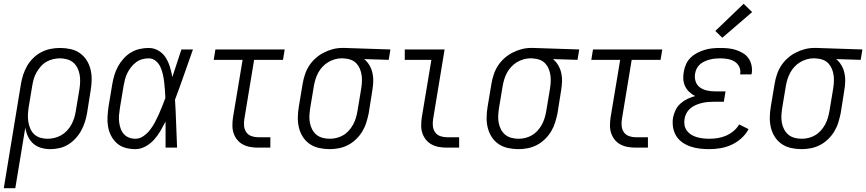

<svg xmlns="http://www.w3.org/2000/svg" viewBox="-45 -782 4588 1017"><path d="M-25 215 66 -338Q70 -362 78 -386.5Q86 -411 99 -433.5Q112 -456 131.5 -475Q151 -494 174.5 -506Q198 -518 223 -523Q248 -528 272 -528Q301 -528 328.5 -522Q356 -516 377.5 -501Q399 -486 413.5 -463.5Q428 -441 434.5 -414.5Q441 -388 440.5 -359.5Q440 -331 435 -302L416 -182Q412 -159 404.5 -135.5Q397 -112 385 -90Q373 -68 355 -48.5Q337 -29 315.5 -16Q294 -3 269.5 2.5Q245 8 221 8Q196 8 172 1Q148 -6 130.5 -22Q113 -38 103 -59.5Q93 -81 89 -106L36 215ZM207 -47Q225 -47 243.5 -51.5Q262 -56 279 -65.5Q296 -75 309.5 -89.5Q323 -104 332.5 -121Q342 -138 347.5 -155.5Q353 -173 356 -191L376 -311Q379 -331 379.5 -350.5Q380 -370 376.5 -388.5Q373 -407 364.5 -423.5Q356 -440 342 -451.5Q328 -463 309.5 -468Q291 -473 272 -473Q254 -473 235.5 -468.5Q217 -464 200.5 -454.5Q184 -445 171 -430Q158 -415 148.5 -398.5Q139 -382 134 -364.5Q129 -347 126 -329L107 -215Q104 -195 103 -175.5Q102 -156 105 -137Q108 -118 115.5 -100.5Q123 -83 136.5 -70.5Q150 -58 168.5 -52.5Q187 -47 207 -47Z M672 8Q645 8 619.5 1Q594 -6 575 -22.5Q556 -39 544 -62Q532 -85 527.5 -110.5Q523 -136 524.5 -163Q526 -190 530 -218L550 -338Q554 -361 561 -384.5Q568 -408 580 -430Q592 -452 609.5 -471.5Q627 -491 648.5 -504Q670 -517 694.5 -522.5Q719 -528 742 -528Q771 -528 795 -513.5Q819 -499 833 -476.5Q847 -454 855 -427.5Q863 -401 868 -374Q880 -411 892 -447.5Q904 -484 916 -520H977Q953 -453 930 -386.5Q907 -320 882 -254Q886 -191 888 -127Q890 -63 893 0H832Q832 -34 832 -68.5Q832 -103 832 -138Q819 -113 804.5 -88Q790 -63 770.5 -41.5Q751 -20 725 -6Q699 8 672 8ZM672 -47Q695 -47 715.5 -61.5Q736 -76 750.5 -95Q765 -114 776 -135Q787 -156 796.5 -177Q806 -198 814.5 -220Q823 -242 831 -263Q830 -285 828.5 -306Q827 -327 824.5 -348Q822 -369 817.5 -389Q813 -409 804.5 -427.5Q796 -446 780 -459.5Q764 -473 742 -473Q725 -473 707.5 -468Q690 -463 675.5 -452Q661 -441 649.5 -426.5Q638 -412 630 -396Q622 -380 617.5 -363Q613 -346 610 -329L590 -209Q587 -190 585.5 -172Q584 -154 586 -136.5Q588 -119 593.5 -102.5Q599 -86 610 -73Q621 -60 637.5 -53.5Q654 -47 672 -47Z M1322 0Q1301 0 1280.5 -3.5Q1260 -7 1242 -16.5Q1224 -26 1211.5 -41.5Q1199 -57 1192.5 -76Q1186 -95 1186 -116.5Q1186 -138 1189 -159L1240 -465H1087L1096 -520H1463L1454 -465H1301L1249 -150Q1246 -132 1248 -113.5Q1250 -95 1260 -81Q1270 -67 1287 -61Q1304 -55 1322 -55H1387V0Z M1701 8Q1673 8 1645.5 2Q1618 -4 1596 -19Q1574 -34 1559.5 -56.5Q1545 -79 1538.5 -105.5Q1532 -132 1532.5 -160.5Q1533 -189 1538 -218L1558 -338Q1562 -362 1570 -386.5Q1578 -411 1592 -433Q1606 -455 1626 -473Q1646 -491 1669.5 -503Q1693 -515 1717.5 -521.5Q1742 -528 1767 -528Q1770 -528 1774 -528Q1778 -528 1781 -528L2023 -520L2014 -465L1884 -469Q1901 -455 1912 -436Q1923 -417 1928 -395Q1933 -373 1932 -349.5Q1931 -326 1927 -302L1908 -182Q1903 -158 1895.5 -133.5Q1888 -109 1874.5 -86.5Q1861 -64 1841.5 -45Q1822 -26 1799 -14Q1776 -2 1751 3Q1726 8 1701 8ZM1702 -47Q1720 -47 1738 -51.5Q1756 -56 1772.5 -65.5Q1789 -75 1802.5 -90Q1816 -105 1825 -121.5Q1834 -138 1839.5 -156Q1845 -174 1848 -191L1868 -311Q1871 -330 1872 -348Q1873 -366 1870.5 -383.5Q1868 -401 1861.5 -417Q1855 -433 1843.5 -445.5Q1832 -458 1816 -464.5Q1800 -471 1782 -472L1772 -473Q1770 -473 1767.5 -473Q1765 -473 1763 -473Q1745 -473 1727 -467.5Q1709 -462 1693 -452.5Q1677 -443 1663.5 -428.5Q1650 -414 1641 -397.5Q1632 -381 1626.5 -363.5Q1621 -346 1618 -329L1598 -209Q1595 -189 1594 -169.5Q1593 -150 1596.5 -131.5Q1600 -113 1608.5 -96.5Q1617 -80 1631 -68.5Q1645 -57 1663.5 -52Q1682 -47 1702 -47Z M2322 0Q2301 0 2280.5 -3.5Q2260 -7 2242 -16.5Q2224 -26 2211.5 -41.5Q2199 -57 2192.5 -76Q2186 -95 2186 -116.5Q2186 -138 2189 -159L2240 -465H2099V-520H2310L2249 -150Q2246 -132 2248 -113.5Q2250 -95 2260 -81Q2270 -67 2287 -61Q2304 -55 2322 -55H2387V0Z M2701 8Q2673 8 2645.5 2Q2618 -4 2596 -19Q2574 -34 2559.5 -56.5Q2545 -79 2538.5 -105.5Q2532 -132 2532.5 -160.5Q2533 -189 2538 -218L2558 -338Q2562 -362 2570 -386.5Q2578 -411 2592 -433Q2606 -455 2626 -473Q2646 -491 2669.5 -503Q2693 -515 2717.5 -521.5Q2742 -528 2767 -528Q2770 -528 2774 -528Q2778 -528 2781 -528L3023 -520L3014 -465L2884 -469Q2901 -455 2912 -436Q2923 -417 2928 -395Q2933 -373 2932 -349.5Q2931 -326 2927 -302L2908 -182Q2903 -158 2895.5 -133.5Q2888 -109 2874.5 -86.5Q2861 -64 2841.5 -45Q2822 -26 2799 -14Q2776 -2 2751 3Q2726 8 2701 8ZM2702 -47Q2720 -47 2738 -51.5Q2756 -56 2772.5 -65.5Q2789 -75 2802.5 -90Q2816 -105 2825 -121.5Q2834 -138 2839.5 -156Q2845 -174 2848 -191L2868 -311Q2871 -330 2872 -348Q2873 -366 2870.5 -383.5Q2868 -401 2861.5 -417Q2855 -433 2843.5 -445.5Q2832 -458 2816 -464.5Q2800 -471 2782 -472L2772 -473Q2770 -473 2767.5 -473Q2765 -473 2763 -473Q2745 -473 2727 -467.5Q2709 -462 2693 -452.5Q2677 -443 2663.5 -428.5Q2650 -414 2641 -397.5Q2632 -381 2626.5 -363.5Q2621 -346 2618 -329L2598 -209Q2595 -189 2594 -169.5Q2593 -150 2596.5 -131.5Q2600 -113 2608.5 -96.5Q2617 -80 2631 -68.5Q2645 -57 2663.5 -52Q2682 -47 2702 -47Z M3322 0Q3301 0 3280.5 -3.5Q3260 -7 3242 -16.5Q3224 -26 3211.5 -41.5Q3199 -57 3192.5 -76Q3186 -95 3186 -116.5Q3186 -138 3189 -159L3240 -465H3087L3096 -520H3463L3454 -465H3301L3249 -150Q3246 -132 3248 -113.5Q3250 -95 3260 -81Q3270 -67 3287 -61Q3304 -55 3322 -55H3387V0Z M3712 8Q3686 8 3661 5Q3636 2 3612.5 -6Q3589 -14 3569 -28Q3549 -42 3536.5 -62.5Q3524 -83 3520 -108Q3516 -133 3520 -159Q3524 -179 3533.5 -199Q3543 -219 3560 -234Q3577 -249 3597 -258.5Q3617 -268 3637 -273Q3620 -282 3606 -295Q3592 -308 3584 -325Q3576 -342 3574.5 -362Q3573 -382 3577 -402Q3580 -422 3589 -442Q3598 -462 3613.5 -477Q3629 -492 3648.5 -502Q3668 -512 3688 -518Q3708 -524 3728.5 -526Q3749 -528 3769 -528Q3791 -528 3812 -526Q3833 -524 3853 -517.5Q3873 -511 3890.5 -500.5Q3908 -490 3919.5 -473.5Q3931 -457 3935.5 -436.5Q3940 -416 3937 -394Q3936 -393 3936 -391Q3936 -389 3935 -388H3875Q3875 -389 3875 -390Q3875 -391 3876 -391Q3879 -412 3870 -429.5Q3861 -447 3845 -456.5Q3829 -466 3809 -469.5Q3789 -473 3769 -473Q3755 -473 3741.5 -471.5Q3728 -470 3714.5 -466.5Q3701 -463 3687.5 -457Q3674 -451 3663 -441.5Q3652 -432 3645.5 -419Q3639 -406 3637 -393Q3633 -371 3639.5 -351Q3646 -331 3662.5 -319Q3679 -307 3700 -302.5Q3721 -298 3743 -298H3798L3789 -243H3734Q3718 -243 3702.5 -241.5Q3687 -240 3671 -236Q3655 -232 3640 -225.5Q3625 -219 3612 -208Q3599 -197 3591 -182Q3583 -167 3581 -152Q3578 -135 3581 -118.5Q3584 -102 3593.5 -89.5Q3603 -77 3616.5 -68.5Q3630 -60 3646 -55.5Q3662 -51 3678.5 -49Q3695 -47 3712 -47Q3734 -47 3756.5 -50.5Q3779 -54 3800 -63Q3821 -72 3840 -87.5Q3859 -103 3870 -123L3920 -98Q3906 -71 3882 -49.5Q3858 -28 3829.5 -15Q3801 -2 3771 3Q3741 8 3712 8ZM3781 -582 3744 -618 3894 -762 3939 -718Z M4201 8Q4173 8 4145.5 2Q4118 -4 4096 -19Q4074 -34 4059.5 -56.5Q4045 -79 4038.5 -105.5Q4032 -132 4032.5 -160.5Q4033 -189 4038 -218L4058 -338Q4062 -362 4070 -386.5Q4078 -411 4092 -433Q4106 -455 4126 -473Q4146 -491 4169.5 -503Q4193 -515 4217.5 -521.5Q4242 -528 4267 -528Q4270 -528 4274 -528Q4278 -528 4281 -528L4523 -520L4514 -465L4384 -469Q4401 -455 4412 -436Q4423 -417 4428 -395Q4433 -373 4432 -349.5Q4431 -326 4427 -302L4408 -182Q4403 -158 4395.5 -133.5Q4388 -109 4374.5 -86.5Q4361 -64 4341.5 -45Q4322 -26 4299 -14Q4276 -2 4251 3Q4226 8 4201 8ZM4202 -47Q4220 -47 4238 -51.5Q4256 -56 4272.5 -65.5Q4289 -75 4302.5 -90Q4316 -105 4325 -121.5Q4334 -138 4339.5 -156Q4345 -174 4348 -191L4368 -311Q4371 -330 4372 -348Q4373 -366 4370.5 -383.5Q4368 -401 4361.5 -417Q4355 -433 4343.5 -445.5Q4332 -458 4316 -464.5Q4300 -471 4282 -472L4272 -473Q4270 -473 4267.5 -473Q4265 -473 4263 -473Q4245 -473 4227 -467.5Q4209 -462 4193 -452.5Q4177 -443 4163.5 -428.5Q4150 -414 4141 -397.5Q4132 -381 4126.5 -363.5Q4121 -346 4118 -329L4098 -209Q4095 -189 4094 -169.5Q4093 -150 4096.5 -131.5Q4100 -113 4108.5 -96.5Q4117 -80 4131 -68.5Q4145 -57 4163.5 -52Q4182 -47 4202 -47Z"/></svg>

Font: Iosevka SS04 Light
Style: Italic
Weight: 300
Italic angle: -9°
Monospace: yes
Designer: Belleve Invis
Foundry: Belleve Invis
Version: Version 19.0.0; ttfautohint (v1.8.4)